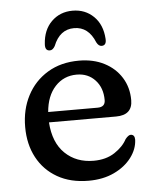

<svg xmlns="http://www.w3.org/2000/svg" viewBox="-51 -729 626 784"><g transform="rotate(-5 262.0 -337.0)"><path d="M482.5 -301Q482.5 -239.5 415 -239.5H140Q145.5 -156 191.5 -111.8Q237.5 -67.5 308.5 -67.5Q359.5 -67.5 394.8 -90.8Q430 -114 446 -144.5Q459 -160.5 468.5 -160Q484.5 -159 484.5 -138.5Q483 -100 457 -65.5Q431 -31 385.8 -9.5Q340.5 12 281 12Q207 12 153.2 -18.8Q99.5 -49.5 70.5 -103.8Q41.5 -158 41.5 -229Q41.5 -300.5 71 -357.2Q100.5 -414 155 -447Q209.5 -480 283.5 -480Q342.5 -480 387.2 -457Q432 -434 457.2 -393.5Q482.5 -353 482.5 -301ZM269.5 -424Q216.5 -424 181.2 -386Q146 -348 140.5 -282H343Q374.5 -282 374.5 -310.5Q374.5 -361 345.2 -392.5Q316 -424 269.5 -424ZM275.5 -614Q216.5 -614 190.5 -548Q181.5 -532 169.5 -532Q149 -532 151 -559.5Q154.5 -617.5 189.2 -651.5Q224 -685.5 275.5 -685.5Q327 -685.5 361.8 -651.5Q396.5 -617.5 400 -559.5Q402 -532 381.5 -532Q369.5 -532 361 -548Q334.5 -614 275.5 -614Z"/></g></svg>

Font: Fraunces 9pt SuperSoft
Style: Regular
Weight: 400
Version: Version 1.000;[b76b70a41]